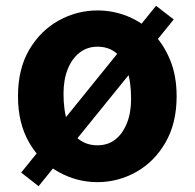

<svg xmlns="http://www.w3.org/2000/svg" viewBox="-20 -614 671 662"><path d="M316 14Q245 14 182 -21Q119 -56 80.5 -122.5Q42 -189 42 -282Q42 -376 80.5 -442Q119 -508 182 -543Q245 -578 316 -578Q369 -578 418.5 -558.5Q468 -539 506 -500.5Q544 -462 566.5 -407.5Q589 -353 589 -282Q589 -189 550.5 -122.5Q512 -56 449.5 -21Q387 14 316 14ZM316 -113Q352 -113 377.5 -133Q403 -153 417.5 -189Q432 -225 432 -273Q432 -333 418 -373Q404 -413 378.5 -433Q353 -453 316 -453Q281 -453 254.5 -432.5Q228 -412 213.5 -375.5Q199 -339 199 -291Q199 -232 213 -192Q227 -152 253.5 -132.5Q280 -113 316 -113ZM113 28 53 -19 518 -594 579 -547Z"/></svg>

Font: Noto Sans KR Thin ExtraBold
Style: Regular
Weight: 800
Version: Version 2.004-H2;hotconv 1.0.118;makeotfexe 2.5.65603